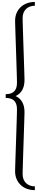

<svg xmlns="http://www.w3.org/2000/svg" viewBox="-20 -997 382 1993"><path d="M39.1 -19.5Q66.4 -19.5 88.1 -25.9Q109.9 -32.2 125 -46.4Q140.1 -60.5 148.2 -82.8Q156.2 -105 156.2 -136.7Q156.2 -147.5 155.5 -179.7Q154.8 -211.9 153.3 -257.3Q151.9 -302.7 150.1 -357.4Q148.4 -412.1 146.5 -468.3Q144.5 -524.4 142.8 -578.1Q141.1 -631.8 139.6 -674.8Q138.2 -717.8 137.5 -746.3Q136.7 -774.9 136.7 -781.2Q136.7 -823.7 151.4 -859.6Q166 -895.5 193.1 -921.6Q220.2 -947.8 257.8 -962.2Q295.4 -976.6 341.8 -976.6V-937.5Q313.5 -937.5 290.3 -928.7Q267.1 -919.9 250.2 -903.6Q233.4 -887.2 224.1 -863.8Q214.8 -840.3 214.8 -810.5Q214.8 -800.8 215.6 -769.5Q216.3 -738.3 217.8 -693.1Q219.2 -647.9 220.9 -593.3Q222.7 -538.6 224.6 -482.2Q226.6 -425.8 228.3 -371.8Q230 -317.9 231.4 -274.4Q232.9 -231 233.6 -201.9Q234.4 -172.9 234.4 -166Q234.4 -106.9 211.9 -64.5Q189.5 -22 142.1 0Q189.5 22 211.9 64.5Q234.4 106.9 234.4 166Q234.4 172.9 233.6 201.9Q232.9 231 231.4 274.4Q230 317.9 228.3 371.8Q226.6 425.8 224.6 482.2Q222.7 538.6 220.9 593.3Q219.2 647.9 217.8 693.1Q216.3 738.3 215.6 769.5Q214.8 800.8 214.8 810.5Q214.8 840.3 224.1 863.8Q233.4 887.2 250.2 903.6Q267.1 919.9 290.3 928.7Q313.5 937.5 341.8 937.5V976.6Q295.4 976.6 257.8 962.2Q220.2 947.8 193.1 921.6Q166 895.5 151.4 859.6Q136.7 823.7 136.7 781.2Q136.7 774.9 137.5 746.3Q138.2 717.8 139.6 674.8Q141.1 631.8 142.8 578.1Q144.5 524.4 146.5 468.3Q148.4 412.1 150.1 357.4Q151.9 302.7 153.3 257.3Q154.8 211.9 155.5 179.7Q156.2 147.5 156.2 136.7Q156.2 105 148.2 82.8Q140.1 60.5 125 46.4Q109.9 32.2 88.1 25.9Q66.4 19.5 39.1 19.5Z"/></svg>

Font: Chandrasa
Style: Regular
Weight: 400
Designer: R.S. Wihananto
Foundry: R.S. Wihananto
Version: Version 2.0.1